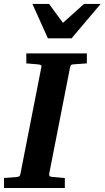

<svg xmlns="http://www.w3.org/2000/svg" viewBox="-35 -937 522 957"><path d="M-15.1 0V-49.8L43.9 -54.2Q55.2 -55.2 60.3 -57.9Q65.4 -60.5 66.9 -70.8L170.9 -601.1Q173.3 -609.9 168 -612.8Q162.6 -615.7 152.8 -616.2L96.2 -621.1V-670.9H397.9V-621.1L329.1 -616.2Q321.3 -615.7 318.4 -611.3Q315.4 -606.9 314 -600.1L210 -69.8Q207.5 -56.6 225.1 -55.2L288.1 -49.8V0ZM466.8 -917.5 321.8 -746.1H203.6L126.5 -917.5H209.5L278.8 -823.2L383.8 -917.5Z"/></svg>

Font: Charis
Style: Bold Italic
Weight: 700
Italic angle: -11°
Designer: Walt Agee, Miriam Martin, Annie Olsen, Victor Gaultney, Lorna Priest, Alan Ward, Bob Hallissy, Martin Hosken, Sharon Cor
Foundry: SIL Global
Version: Version 7.000